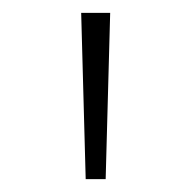

<svg xmlns="http://www.w3.org/2000/svg" viewBox="-20 -749 296 298"><path d="M113 -471H144L151 -729H106Z"/></svg>

Font: Noto Sans Gurmukhi UI SemiCondensed ExtraLight
Style: Regular
Weight: 200
Width: 4
Designer: Jelle Bosma - Monotype Design Team
Foundry: Monotype Imaging Inc.
Version: Version 2.004